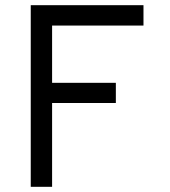

<svg xmlns="http://www.w3.org/2000/svg" viewBox="-20 -720 656 740"><path d="M98.5 0V-700H533V-621.5H180.8V-400.8H426.5V-323H180.8V0Z"/></svg>

Font: Overpass Mono Light
Style: Regular
Weight: 300
Monospace: yes
Designer: Delve Withrington, Dave Bailey
Foundry: Delve Fonts LLC
Version: Version 4.000